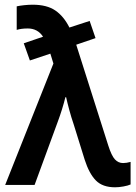

<svg xmlns="http://www.w3.org/2000/svg" viewBox="-20 -786 577 816"><path d="M2 0 207 -516 194 -558 107 -529 81 -602 163 -630Q140 -665 98 -665Q84 -665 72.5 -663.5Q61 -662 51 -659V-759Q64 -762 83 -764Q102 -766 119 -766Q179 -766 215 -741.5Q251 -717 275 -669L361 -697L386 -624L304 -596L440 -168Q454 -124 468.5 -108.5Q483 -93 503 -93Q518 -93 535 -98V-2Q524 3 504.5 6.5Q485 10 469 10Q416 10 387.5 -19Q359 -48 340 -107L293 -258Q283 -287 274.5 -318.5Q266 -350 261 -373H258Q245 -321 226 -270L127 0Z"/></svg>

Font: Noto Sans SemiCondensed SemiBold
Style: Regular
Weight: 600
Width: 4
Designer: Monotype Design Team
Foundry: Monotype Imaging Inc.
Version: Version 2.013; ttfautohint (v1.8.4.7-5d5b)